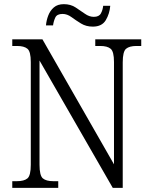

<svg xmlns="http://www.w3.org/2000/svg" viewBox="-20 -903 729 923"><path d="M39 0V-32H61Q96 -32 112 -45.5Q128 -59 128 -111V-605Q128 -655 112 -668.5Q96 -682 62 -682H39V-714H184L528 -113V-605Q528 -655 512 -668.5Q496 -682 462 -682H438V-714H659V-682H636Q602 -682 586 -668.5Q570 -655 570 -603V0H522L170 -612V-111Q170 -59 186 -45.5Q202 -32 236 -32H260V0ZM426 -775Q394 -775 369.5 -790Q345 -805 324 -820.5Q303 -836 281 -836Q254 -836 246 -819Q238 -802 235 -781H201Q203 -805 212 -828.5Q221 -852 239 -867.5Q257 -883 287 -883Q319 -883 343 -867.5Q367 -852 388 -837Q409 -822 431 -822Q456 -822 465 -838.5Q474 -855 476 -875H510Q507 -837 488.5 -806Q470 -775 426 -775Z"/></svg>

Font: Noto Serif Lao SemiCondensed Light
Style: Regular
Weight: 300
Width: 4
Designer: Monotype Design Team
Foundry: Monotype Imaging Inc.
Version: Version 2.003; ttfautohint (v1.8.4.7-5d5b)